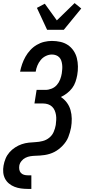

<svg xmlns="http://www.w3.org/2000/svg" viewBox="-30 -1008 550 1243"><path d="M275 -815 209 -957 260 -984 338 -876 453 -988 496 -953 383 -815ZM150 215Q127 215 105.5 212Q84 209 64.5 201.5Q45 194 28.5 180.5Q12 167 2.5 148.5Q-7 130 -9 108Q-11 86 -7 64Q-3 41 6 19Q15 -3 31 -21.5Q47 -40 68 -53.5Q89 -67 111 -74.5Q133 -82 156 -84.5Q179 -87 201 -88Q223 -89 246.5 -95Q270 -101 289 -116.5Q308 -132 317.5 -154Q327 -176 331 -199Q333 -215 334 -231.5Q335 -248 332.5 -263.5Q330 -279 324 -293Q318 -307 307 -317.5Q296 -328 281 -333Q266 -338 250 -338H193L207 -426H264Q284 -426 304 -434Q324 -442 338 -458Q352 -474 359.5 -494Q367 -514 370 -533Q372 -547 373 -561Q374 -575 372.5 -588.5Q371 -602 367 -614.5Q363 -627 354 -636.5Q345 -646 332.5 -650.5Q320 -655 306 -655Q286 -655 266.5 -645.5Q247 -636 233.5 -619.5Q220 -603 212 -583.5Q204 -564 201 -544H100Q105 -569 113.5 -593.5Q122 -618 135 -641Q148 -664 166.5 -684Q185 -704 208 -717.5Q231 -731 256 -737Q281 -743 306 -743Q334 -743 361 -737Q388 -731 409.5 -716.5Q431 -702 446 -680Q461 -658 467.5 -632Q474 -606 474.5 -578Q475 -550 470 -522Q466 -500 458.5 -478Q451 -456 437 -437.5Q423 -419 403.5 -404Q384 -389 364 -380Q386 -366 402.5 -344Q419 -322 426.5 -295.5Q434 -269 434.5 -240Q435 -211 430 -182Q427 -167 422.5 -151Q418 -135 412 -120Q406 -105 396.5 -91Q387 -77 375.5 -65Q364 -53 350.5 -42.5Q337 -32 322.5 -24.5Q308 -17 292 -12Q276 -7 260 -4.5Q244 -2 228.5 -1Q213 0 197.5 0.5Q182 1 166 3.5Q150 6 135 13.5Q120 21 109 34.5Q98 48 95 64Q93 77 95 89.5Q97 102 105 111Q113 120 125 123.5Q137 127 150 127H173V215Z"/></svg>

Font: Iosevka SS18 Semibold
Style: Italic
Weight: 600
Italic angle: -9°
Monospace: yes
Designer: Belleve Invis
Foundry: Belleve Invis
Version: Version 25.1.1; ttfautohint (v1.8.4)